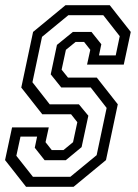

<svg xmlns="http://www.w3.org/2000/svg" viewBox="-22 -720 532 740"><path d="M78.5 0 -2.5 -103 24.5 -229H166L153.5 -172L177.5 -141.5H222.5L259.5 -172L276 -249L252 -279.5H141L60 -382.5L105.5 -597L230.5 -700H401L482 -597L455 -471H313.5L326 -528L302 -558.5H269.5L232 -528L215.5 -451.5L240 -421H351L432 -318L386.5 -103L261.5 0ZM105 -38.5H249L350.5 -122L389 -304L327.5 -383H214L173.5 -433.5L197.5 -547L259 -597H330.5L368.5 -549.5L359.5 -506.5H424L439.5 -580.5L376 -661.5H241.5L140 -578L103 -403L169.5 -318H282L318.5 -274L292.5 -153L231.5 -102.5H150L112 -150.5L121 -193.5H57L41 -119.5Z"/></svg>

Font: Tourney Condensed Regular
Style: Italic
Weight: 400
Width: 3
Italic angle: -12°
Designer: Tyler Finck
Foundry: Etcetera Type Co
Version: Version 1.010; ttfautohint (v1.8.3)